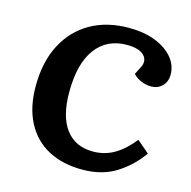

<svg xmlns="http://www.w3.org/2000/svg" viewBox="-107 -820 932 939"><g transform="rotate(15 359.5 -350.5)"><path d="M537 -542Q557 -579 532.5 -605.5Q508 -632 444 -632Q344 -632 287.5 -556.5Q231 -481 231 -336Q231 -213 279.5 -149Q328 -85 417 -85Q477 -85 526 -114Q575 -143 618 -198L680 -145Q634 -78 562.5 -32Q491 14 389 14Q290 14 217 -25Q144 -64 104.5 -139.5Q65 -215 65 -322Q65 -445 111 -533Q157 -621 239.5 -668Q322 -715 433 -715Q510 -715 567 -692.5Q624 -670 656 -632Q688 -594 688 -546Q688 -510 665.5 -488Q643 -466 610 -466Q585 -466 559.5 -476.5Q534 -487 518 -505Z"/></g></svg>

Font: Literata 7pt
Style: Bold Italic
Weight: 700
Italic angle: -2°
Designer: Latin by Veronika Burian and Jose Scaglione. Greek by Irene Vlachou. Cyrillic by Vera Evstafieva
Foundry: TypeTogether
Version: Version 3.002